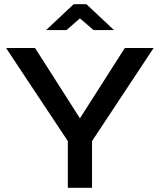

<svg xmlns="http://www.w3.org/2000/svg" viewBox="-20 -900 765 920"><path d="M9 -670 305 -224V0H421V-224L716 -670H578L363 -333L148 -670ZM201 -756H299L363 -812L428 -756H526L394 -880H333Z"/></svg>

Font: LT Wave Medium
Style: Regular
Weight: 500
Designer: Daniel Lyons
Version: Version 2.5 (Glyphs App)